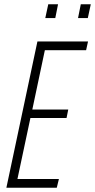

<svg xmlns="http://www.w3.org/2000/svg" viewBox="-20 -883 447 903"><path d="M10 0 156 -688H394L385 -647H191L132 -368H301L293 -328H123L62 -41H257L247 0ZM347 -798 360 -863H407L393 -798ZM193 -798 207 -863H253L240 -798Z"/></svg>

Font: Saira ExtraCondensed ExtraLight
Style: Italic
Weight: 250
Width: 2
Italic angle: -12°
Designer: Hector Gatti with collaboration of the Omnibus-Type team
Foundry: Omnibus-Type
Version: Version 1.101